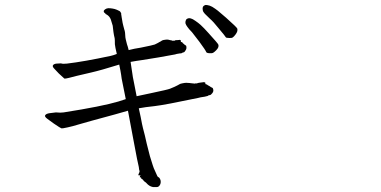

<svg xmlns="http://www.w3.org/2000/svg" viewBox="-20 -718 1540 776"><path d="M861.3 -606.4Q842.8 -629.9 828.1 -642.6Q815.4 -654.3 808.1 -662.1Q800.8 -669.9 799.8 -675.8Q797.9 -682.6 799.8 -689.5Q801.8 -694.3 806.6 -696.3Q811.5 -699.2 818.4 -697.3Q827.1 -696.3 837.9 -690.4Q850.6 -682.6 860.4 -674.8Q875 -663.1 893.6 -646.5Q937.5 -607.4 939 -602.5Q940.4 -597.7 939 -591.8Q937.5 -585.9 931.6 -578.1Q925.8 -570.3 920.9 -566.9Q916 -563.5 906.2 -564.5Q894.5 -564.5 892.6 -567.4Q892.6 -569.3 861.3 -606.4ZM786.1 -548.8Q759.8 -583 755.9 -587.9Q743.2 -600.6 737.3 -609.4Q731.4 -617.2 729.5 -624Q728.5 -629.9 731.4 -636.7Q733.4 -641.6 739.3 -643.6Q744.1 -645.5 751 -643.6Q758.8 -641.6 769.5 -633.8Q781.2 -626 791 -617.2Q804.7 -604.5 821.3 -585.9Q860.4 -543 862.3 -538.1Q864.3 -533.2 862.3 -527.3Q860.4 -521.5 853.5 -514.6Q846.7 -507.8 841.8 -504.9Q836.9 -502 825.7 -502.9Q814.5 -503.9 813.5 -507.8Q810.5 -515.6 786.1 -548.8ZM471.7 -400.4Q469.7 -413.1 469.7 -415Q467.8 -428.7 461.9 -457Q386.7 -433.6 347.7 -424.8Q307.6 -416 289.1 -411.1Q270.5 -406.2 258.8 -403.3Q243.2 -399.4 240.2 -400.4Q238.3 -401.4 217.8 -420.9Q210 -429.7 200.2 -439.5Q190.4 -449.2 194.3 -454.6Q198.2 -460 208.5 -460.9Q218.8 -461.9 226.6 -461.9Q233.4 -459 250 -460.9Q318.4 -468.8 427.7 -492.2Q440.4 -495.1 452.1 -500Q445.3 -528.3 444.3 -539.1Q444.3 -559.6 443.4 -563.5Q440.4 -575.2 438.5 -588.9Q435.5 -613.3 435.5 -614.3Q435.5 -615.2 427.7 -639.6Q422.9 -652.3 411.1 -659.2Q409.2 -660.2 407.2 -661.1Q407.2 -662.1 405.3 -664.1Q402.3 -667 400.4 -668Q395.5 -676.8 411.1 -683.6Q417 -685.5 425.8 -684.6Q435.5 -683.6 443.4 -681.6Q453.1 -678.7 460 -674.8Q465.8 -672.9 468.8 -666Q470.7 -664.1 469.7 -661.1Q469.7 -658.2 470.7 -655.3Q471.7 -651.4 471.7 -648.4Q471.7 -646.5 472.7 -642.6Q475.6 -623 478.5 -613.3Q480.5 -604.5 482.4 -598.6Q484.4 -593.8 485.4 -585.9Q486.3 -580.1 486.3 -573.2Q486.3 -567.4 488.3 -558.6Q491.2 -547.9 493.2 -539.1Q497.1 -528.3 499 -519.5Q499 -517.6 500 -515.6Q522.5 -521.5 548.8 -525.4Q597.7 -535.2 605.5 -538.1Q612.3 -541 619.1 -544.9Q621.1 -545.9 623 -547.4Q625 -548.8 627.9 -549.8Q631.8 -551.8 635.7 -554.7Q639.6 -556.6 649.4 -557.6Q655.3 -558.6 660.2 -557.6Q665 -556.6 668 -555.7L673.8 -554.7Q676.8 -553.7 677.7 -553.2Q678.7 -552.7 681.6 -553.7H686.5Q687.5 -553.7 689.5 -555.7H694.3L705.1 -556.6Q708 -557.6 708 -556.6L709 -555.7H710L710.9 -553.7V-549.8Q710.9 -546.9 713.9 -547.9Q716.8 -548.8 717.8 -544.9Q718.8 -543 723.6 -540Q724.6 -538.1 726.6 -537.1Q728.5 -535.2 731 -534.2Q733.4 -533.2 733.4 -527.3Q734.4 -520.5 729.5 -513.7Q725.6 -506.8 722.7 -506.8L720.7 -505.9Q717.8 -505.9 715.8 -503.9Q713.9 -502 706.1 -502Q700.2 -501 694.3 -500Q689.5 -499 687.5 -498Q621.1 -485.4 556.6 -475.6Q528.3 -471.7 507.8 -467.8Q515.6 -417 515.6 -416Q515.6 -412.1 521.5 -383.8L532.2 -329.1Q552.7 -334 591.8 -341.8Q657.2 -355.5 667 -359.4Q676.8 -363.3 685.5 -367.2Q688.5 -368.2 691.4 -370.1Q693.4 -371.1 697.3 -373Q703.1 -376 708 -378.9Q713.9 -380.9 725.6 -382.8Q733.4 -383.8 740.2 -382.8Q747.1 -382.8 751 -381.8L759.8 -380.9Q763.7 -380.9 764.6 -379.9Q765.6 -379.9 769.5 -380.9H776.4Q779.3 -382.8 781.2 -382.8L787.1 -383.8L801.8 -385.7Q805.7 -386.7 805.7 -385.7L807.6 -384.8H809.6V-382.8L810.5 -378.9Q810.5 -377 814.5 -377Q816.4 -377 819.3 -374Q822.3 -373 828.1 -369.1Q830.1 -367.2 832 -366.2Q835 -364.3 837.9 -363.3Q840.8 -362.3 841.8 -356.4Q843.8 -348.6 837.9 -341.3Q832 -334 829.1 -334L825.2 -333Q822.3 -333 819.3 -330.1Q817.4 -329.1 806.6 -327.1Q798.8 -326.2 791 -324.7Q783.2 -323.2 781.2 -322.3Q646.5 -293.9 604.5 -289.1Q566.4 -285.2 541 -280.3L548.8 -244.1Q554.7 -211.9 557.6 -201.2Q563.5 -180.7 565.4 -170.9Q567.4 -160.2 573.2 -136.7Q584 -96.7 585.9 -86.9Q600.6 -39.1 601.6 -38.1Q614.3 -9.8 615.2 -7.8Q617.2 -2.9 620.1 -2Q623 -1 624 1Q627 3.9 628.9 10.7Q630.9 20.5 627 28.3Q622.1 38.1 613.3 38.1Q599.6 38.1 598.6 38.1Q589.8 36.1 585 33.2Q580.1 30.3 578.1 28.3Q576.2 26.4 572.3 22.5Q570.3 19.5 566.4 17.6Q562.5 14.6 560.5 12.7Q559.6 8.8 551.8 3.9Q548.8 2 549.8 2Q551.8 -1 547.9 -1Q545.9 -1 544.9 -2Q544.9 -2.9 545.9 -5.9Q546.9 -9.8 548.8 -10.7Q534.2 -4.9 542 -18.6Q544.9 -23.4 543.9 -27.3Q542 -32.2 542 -35.2Q542 -38.1 541 -43Q537.1 -56.6 519.5 -151.4Q509.8 -206.1 499 -260.7L497.1 -270.5Q464.8 -260.7 352.5 -230.5Q325.2 -222.7 293.9 -213.9Q275.4 -208 252.9 -203.1Q230.5 -198.2 228.5 -199.2Q224.6 -200.2 197.3 -218.8Q185.5 -227.5 171.9 -237.3Q158.2 -247.1 163.1 -252.9Q167 -258.8 181.6 -260.7Q201.2 -263.7 206.1 -263.7Q224.6 -261.7 237.3 -263.7Q392.6 -288.1 458 -307.6Q476.6 -313.5 488.3 -317.4Z"/></svg>

Font: ToneOZ-Zhuyin-Tsuipita-TC
Style: Regular
Weight: 400
Designer: ÂÆ£ÂøóÂáåJeffrey Xuan(jeffreyx@gmail.com, ToneOZ.com) ÈòøÂù§(cjkFonts)
Foundry: ToneOZ
Version: Version 0.240710